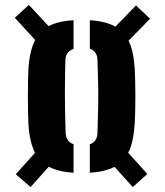

<svg xmlns="http://www.w3.org/2000/svg" viewBox="-20 -781 668 778"><path d="M104 -23 44 -75 122 -162Q99.5 -205 95 -281Q94 -300 93.5 -329.2Q93 -358.5 93 -391.2Q93 -424 93.5 -453Q94 -482 95 -500Q100 -576.5 122.5 -619L40 -709L97 -761L177 -675Q215 -695.5 278 -699V-583Q246 -571.5 245 -538Q243 -476.5 243 -399.2Q243 -322 246 -243Q247 -207.5 278 -196.5V-81Q215.5 -85 177.5 -105.5ZM344 -81V-196.5Q374 -206.5 375 -243Q377 -302 377.8 -348.5Q378.5 -395 377.8 -439.8Q377 -484.5 375 -538Q374 -573.5 344 -583.5V-699Q409 -695 447.5 -673L531 -759L588 -705L501 -616Q512 -593.5 518 -564.8Q524 -536 526 -500Q527 -481 527.8 -451.5Q528.5 -422 528.5 -389.5Q528.5 -357 527.8 -328Q527 -299 526 -281Q523.5 -244 517.2 -214.2Q511 -184.5 499.5 -162L577 -76L518 -23L444 -105Q406 -85 344 -81Z"/></svg>

Font: Big Shoulders Stencil Text Black
Style: Regular
Weight: 900
Designer: Patric King
Foundry: XO Type Co
Version: Version 1.000